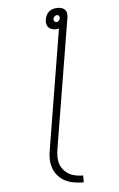

<svg xmlns="http://www.w3.org/2000/svg" viewBox="-61 -777 621 1001"><g transform="rotate(-5 250.0 -276.0)"><path d="M336 183Q311 183 286.5 179Q262 175 241 164.5Q220 154 204 137Q188 120 179.5 97.5Q171 75 170 50Q169 25 174 0L277 -627Q273 -626 268.5 -625.5Q264 -625 260 -625Q249 -625 238.5 -628.5Q228 -632 221.5 -639.5Q215 -647 213 -658Q211 -669 213 -680Q215 -691 220 -702Q225 -713 234.5 -721Q244 -729 256 -732Q268 -735 279 -735Q290 -735 300.5 -732Q311 -729 318 -721Q325 -713 326.5 -702Q328 -691 326 -680L214 0Q211 20 211 39.5Q211 59 217 76.5Q223 94 235 108Q247 122 263 131Q279 140 298 143.5Q317 147 336 147ZM267 -662Q267 -662 267 -662Q267 -662 267 -662Q274 -662 279.5 -667.5Q285 -673 286 -680Q287 -687 283.5 -692.5Q280 -698 273 -698Q266 -698 260 -692.5Q254 -687 253 -680Q252 -673 256 -667.5Q260 -662 267 -662Z"/></g></svg>

Font: Iosevka Slab XLtObl
Style: Regular
Weight: 200
Italic angle: -9°
Monospace: yes
Designer: Belleve Invis
Foundry: Belleve Invis
Version: Version 11.1.1; ttfautohint (v1.8.3)